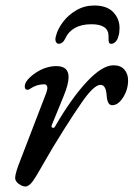

<svg xmlns="http://www.w3.org/2000/svg" viewBox="-20 -661 485 697"><path d="M35 -15Q35 -24 40 -40.5Q45 -57 53 -77L148 -324Q152 -336 152 -341Q152 -355 140 -355Q113 -355 88 -338Q84 -335 80 -335Q70 -335 70 -346Q69 -358 80.5 -371.5Q92 -385 110 -397Q146 -421 185 -421Q229 -421 229 -381Q229 -356 211 -312L168 -207L167 -203Q167 -197 173 -197Q178 -197 180 -202Q239 -304 295 -364Q351 -424 392 -424Q418 -424 431.5 -408.5Q445 -393 445 -369Q445 -336 427 -307.5Q409 -279 387 -279Q369 -279 367 -317Q364 -353 345 -353Q320 -353 274 -285Q254 -257 211 -189Q168 -121 140 -71Q112 -21 98.5 -2.5Q85 16 72 16Q61 16 48 6.5Q35 -3 35 -15ZM414 -559Q414 -542 410 -530Q407 -517 399.5 -509.5Q392 -502 384 -502Q377 -502 375.5 -507.5Q374 -513 374 -520Q374 -527 374 -530Q374 -573 312 -573Q276 -573 252 -559.5Q228 -546 218 -523Q208 -502 193 -502Q188 -502 184.5 -506.5Q181 -511 181 -518Q181 -522 183 -530Q189 -555 208.5 -581Q228 -607 257.5 -624Q287 -641 322 -641Q368 -641 391 -617Q414 -593 414 -559Z"/></svg>

Font: EB Garamond Medium
Style: Italic
Weight: 500
Italic angle: -17.2°
Designer: Georg Duffner and Octavio Pardo
Foundry: Georg Duffner
Version: Version 1.000